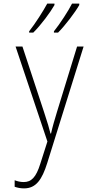

<svg xmlns="http://www.w3.org/2000/svg" viewBox="-20 -787 540 1061"><path d="M278 -614V-607H301C341 -647 396 -720 418 -759V-767H378C359 -729 312 -656 278 -614ZM141 -614V-607H164C206 -648 259 -720 281 -759V-767H241C220 -728 176 -658 141 -614ZM113 254C179 254 212 206 241 114L442 -530H406L295 -169C282 -126 270 -86 262 -49H259C253 -75 243 -108 223 -169L104 -530H66L242 -5L203 117C179 195 152 219 111 219C93 219 76 215 61 209V245C78 251 94 254 113 254Z"/></svg>

Font: Noto Sans Mono ExtraCondensed ExtraLight
Style: Regular
Weight: 200
Width: 2
Designer: Monotype Design Team
Foundry: Monotype Imaging Inc.
Version: Version 2.014